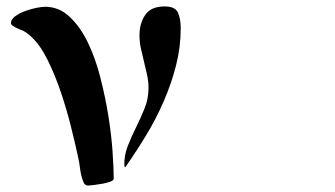

<svg xmlns="http://www.w3.org/2000/svg" viewBox="-20 -568 1040 596"><path d="M367 -50Q367 -51 366.5 -52Q366 -53 366 -54Q365 -85 376.5 -114.5Q388 -144 402.5 -173Q417 -202 429 -232Q441 -262 441 -295Q441 -316 436.5 -336Q432 -356 427 -376.5Q422 -397 417.5 -417Q413 -437 413 -458Q413 -496 431 -522Q449 -548 491 -548Q524 -548 532.5 -528.5Q541 -509 541 -481Q541 -422 526.5 -365Q512 -308 488 -253Q464 -198 433 -147Q402 -96 369 -49ZM253 8Q243 8 239 -3Q231 -23 228.5 -45Q226 -67 221 -87Q213 -124 200 -176Q187 -228 169 -281.5Q151 -335 128 -381.5Q105 -428 78 -453Q65 -466 51 -473Q48 -474 42 -476.5Q36 -479 30 -482Q24 -485 19 -488.5Q14 -492 14 -496Q14 -508 27 -517.5Q40 -527 57.5 -533.5Q75 -540 92.5 -543.5Q110 -547 120 -547Q163 -547 196 -516Q229 -485 252.5 -436.5Q276 -388 291.5 -327.5Q307 -267 316.5 -207.5Q326 -148 329.5 -96Q333 -44 333 -13Q333 -8 322 -4Q311 0 297 2.5Q283 5 270 6.5Q257 8 253 8Z"/></svg>

Font: SoukouMincho
Style: Regular
Weight: 400
Designer: Dr. Ken Lunde (project architect, glyph set definition & overall production); Masataka HATTORI  (production & ideograph 
Foundry: Adobe Systems Incorporated
Version: Version 1.00